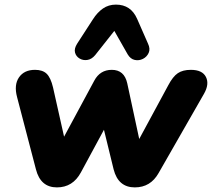

<svg xmlns="http://www.w3.org/2000/svg" viewBox="-20 -804 920 833"><path d="M227 9Q156 9 136 -69L54 -383Q40 -436 62.5 -468.5Q85 -501 132 -501Q165 -501 182.5 -484Q200 -467 210 -425L258 -211L389 -454Q414 -501 465 -501Q519 -501 532 -443L584 -201L710 -434Q730 -472 751.5 -486.5Q773 -501 808 -501Q858 -501 873.5 -470Q889 -439 865 -397L668 -53Q633 9 565 9Q493 9 473 -69L431 -241L331 -56Q296 9 227 9ZM622 -615Q633 -592 625 -574.5Q617 -557 600 -548.5Q583 -540 564.5 -544Q546 -548 534 -568L476 -670L393 -565Q378 -547 359.5 -544Q341 -541 325.5 -550Q310 -559 305.5 -576Q301 -593 315 -615L383 -720Q402 -750 426.5 -767Q451 -784 483 -784Q548 -784 575 -722Z"/></svg>

Font: Nunito Black
Style: Italic
Weight: 900
Italic angle: -9°
Designer: Vernon Adams
Foundry: Vernon Adams
Version: Version 3.601; ttfautohint (v1.8.2.53-6de2)